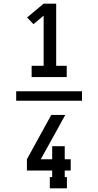

<svg xmlns="http://www.w3.org/2000/svg" viewBox="-20 -868 540 1056"><path d="M69 -314V-366H431V-314ZM154 -444V-506H220V-782L164 -735L129 -772L220 -848H289V-506H347V-444ZM254 168V106H267V70H128V8L262 -236H339L278 -125L204 8H267V-64H336V8H369V70H336V106H348V168Z"/></svg>

Font: Iosevka Curly Slab
Style: Regular
Weight: 400
Monospace: yes
Designer: Belleve Invis
Foundry: Belleve Invis
Version: Version 22.1.2; ttfautohint (v1.8.4)